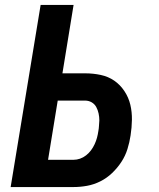

<svg xmlns="http://www.w3.org/2000/svg" viewBox="-20 -755 640 775"><path d="M23 0 144 -735H277L232 -459H324Q356 -459 386.5 -452.5Q417 -446 441 -429.5Q465 -413 482 -387.5Q499 -362 506 -332.5Q513 -303 512.5 -271.5Q512 -240 507 -208Q503 -181 494.5 -153.5Q486 -126 470 -101.5Q454 -77 432.5 -56.5Q411 -36 385 -23Q359 -10 331.5 -5Q304 0 277 0ZM174 -110H277Q290 -110 303 -114.5Q316 -119 327.5 -128Q339 -137 347.5 -148.5Q356 -160 362 -173Q368 -186 371.5 -199Q375 -212 377 -226Q379 -236 379.5 -247Q380 -258 381 -269Q381 -283 378 -297Q375 -311 368.5 -323Q362 -335 350 -342Q338 -349 323 -349H213Z"/></svg>

Font: Iosevka Aile Extrabold Oblique
Style: Regular
Weight: 800
Italic angle: -9°
Designer: Belleve Invis
Foundry: Belleve Invis
Version: Version 31.1.0; ttfautohint (v1.8.4)